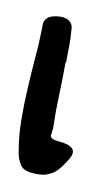

<svg xmlns="http://www.w3.org/2000/svg" viewBox="-32 -402 171 303"><g transform="rotate(5 53.0 -250.5)"><path d="M25.7 -361.7Q26.5 -367.7 31.3 -371.7Q36.2 -375.7 46.6 -376.2Q59.5 -376.7 65.6 -371.7Q71.6 -366.7 71.6 -360.2Q71.6 -346.1 70.4 -332.6Q69.2 -319.1 67.6 -305.1H66.8Q64.4 -278.6 61.2 -252.8Q57.9 -227.1 56.3 -200.5Q55.5 -195 53.9 -188.8Q52.3 -182.5 66 -180Q79.7 -177.5 84.9 -174Q90.2 -170.5 90.6 -166Q91 -161.5 87.8 -156.5Q84.5 -151.5 80.5 -146.5Q77.3 -142.5 73.2 -138.3Q69.2 -134 64.4 -131Q59.5 -128 52.7 -126.3Q45.8 -124.5 37 -125.5Q16.8 -127 11.6 -136.3Q6.3 -145.5 5.5 -156Q3.1 -182 5.1 -207.8Q7.1 -233.6 10.8 -259.1Q14.4 -284.6 18.8 -310.4Q23.3 -336.1 25.7 -361.7Z"/></g></svg>

Font: Scriphy
Style: Regular
Weight: 400
Designer: Ala M. Lockhart
Foundry: Ala M. Lockhart
Version: Version 1.0 2021